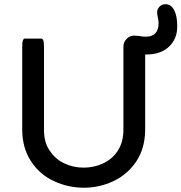

<svg xmlns="http://www.w3.org/2000/svg" viewBox="-20 -859 846 895"><path d="M83.5 -255.9V-641.6Q83.5 -665 87.9 -673.3Q90.8 -679.2 96.7 -679.2H171.9Q177.7 -679.2 180.7 -673.3Q185.1 -665 185.1 -641.6V-252.9Q185.1 -194.8 211.4 -157.2Q219.7 -145 224.6 -139.4Q229.5 -133.8 233.9 -129.4Q252.9 -110.4 278.3 -98.1Q320.8 -77.6 369.9 -77.6Q418.9 -77.6 461.4 -97.7Q505.9 -118.7 530.5 -158.7Q555.2 -198.7 555.2 -252.9V-641.6Q555.2 -663.1 570.8 -678.2Q585 -692.9 605.5 -692.9L622.6 -691.9L630.9 -690.9Q643.1 -688 658.7 -688Q674.3 -688 685.1 -691.9Q696.3 -695.8 704.1 -704.1Q719.2 -719.7 719.2 -751Q719.2 -764.6 715.8 -778.1Q712.4 -791.5 712.4 -800.8Q712.4 -816.9 723.6 -828.1Q734.9 -839.4 752 -839.4Q777.8 -839.4 792.5 -810.5Q806.2 -783.7 806.2 -735.4Q806.2 -678.2 767.8 -641.6Q729.5 -605 662.1 -605H656.7V-255.9Q656.7 -168.5 614.7 -105.5Q573.7 -45.4 508.5 -14.6Q443.4 16.1 371.1 16.1Q298.8 16.1 233.9 -13.7Q165.5 -44.4 124.5 -107.4Q83.5 -170.4 83.5 -255.9Z"/></svg>

Font: YuPearl-Medium
Style: Medium
Weight: 500
Designer: Max Yao
Foundry: Max-Everyday
Version: Version 1.011; ttfautohint (v1.8.3)